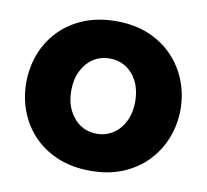

<svg xmlns="http://www.w3.org/2000/svg" viewBox="-66 -607 742 689"><g transform="rotate(10 305.0 -262.5)"><path d="M305 10Q238 10 185.5 -12Q133 -34 97 -72Q61 -110 42.5 -159Q24 -208 24 -262Q24 -317 42.5 -366Q61 -415 97 -453Q133 -491 185.5 -513Q238 -535 305 -535Q372 -535 424 -513Q476 -491 512 -453Q548 -415 567 -366Q586 -317 586 -262Q586 -208 567 -159Q548 -110 512 -72Q476 -34 424 -12Q372 10 305 10ZM188 -262Q188 -221 203.5 -190Q219 -159 245 -142Q271 -125 305 -125Q338 -125 364.5 -142.5Q391 -160 406 -191Q421 -222 421 -262Q421 -303 406 -334Q391 -365 364.5 -382Q338 -399 305 -399Q271 -399 245 -382Q219 -365 203.5 -334Q188 -303 188 -262Z"/></g></svg>

Font: Raleway Thin ExtraBold
Style: Regular
Weight: 800
Version: Version 4.026